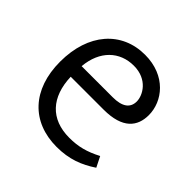

<svg xmlns="http://www.w3.org/2000/svg" viewBox="-145 -685 834 834"><g transform="rotate(45 272.5 -267.5)"><path d="M307 10C384 10 439 -12 493 -48L469 -96C415 -68 373 -57 318 -57C203 -57 139 -128 135 -249H337C454 -249 493 -302 493 -371C493 -455 425 -545 296 -545C153 -545 56 -436 56 -263C56 -92 154 10 307 10ZM136 -315C145 -418 209 -477 295 -477C380 -477 414 -413 414 -376C414 -336 385 -315 327 -315Z"/></g></svg>

Font: Frost Regular
Style: Regular
Weight: 400
Designer: Lee Frost
Foundry: Lee Frost for Ice Communication Norge AS
Version: Version 2.011;hotconv 1.0.107;makeotfexe 2.5.65593